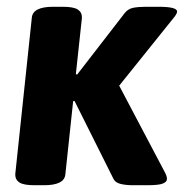

<svg xmlns="http://www.w3.org/2000/svg" viewBox="-20 -545 561 567"><path d="M165 -525Q197 -525 209.5 -517Q222 -509 222 -493L204 -326L208 -325L348 -506Q358 -519 373.5 -522Q389 -525 411 -525H448Q503 -525 503 -511Q503 -504 491 -490L332 -292L468 -34Q473 -24 473 -16Q473 -8 461 -3Q449 2 415 2H373Q351 2 335.5 -2Q320 -6 315 -17L200 -247L196 -246L173 -30Q170 2 110 2H82Q50 2 37.5 -6Q25 -14 25 -30L74 -493Q77 -525 137 -525Z"/></svg>

Font: Asap VF Beta
Style: Italic
Weight: 400
Italic angle: -6°
Designer: Pablo Cosgaya
Foundry: Pablo Cosgaya
Version: Version 1.007